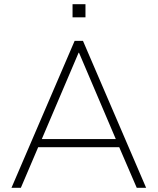

<svg xmlns="http://www.w3.org/2000/svg" viewBox="-20 -901 756 921"><path d="M35 0 338 -705H378L681 0H636L548 -204L575 -195H139L167 -204L80 0ZM357 -648 178 -228 156 -234H558L538 -228L359 -648ZM328 -818V-881H390V-818Z"/></svg>

Font: Nunito Sans 12pt ExtraLight
Style: Regular
Weight: 200
Designer: Vernon Adams
Foundry: Vernon Adams
Version: Version 3.101;gftools[0.9.27]